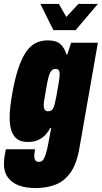

<svg xmlns="http://www.w3.org/2000/svg" viewBox="-52 -745 517 975"><path d="M129 210Q80 210 44.5 197Q9 184 -11.5 156.5Q-32 129 -32 87Q-32 79 -30.5 62Q-29 45 -22 13H126Q125 20 123.5 30Q122 40 122 45Q122 55 124 62Q126 69 131 73Q136 77 146 77Q159 77 166.5 67.5Q174 58 180.5 37.5Q187 17 193 -15Q197 -35 200.5 -55Q204 -75 208 -95H203Q193 -75 177.5 -59Q162 -43 140.5 -33.5Q119 -24 90 -24Q57 -24 37 -37.5Q17 -51 7 -78.5Q-3 -106 -3 -147Q-3 -173 0.5 -204.5Q4 -236 11 -274Q34 -405 74.5 -472.5Q115 -540 190 -540Q235 -540 256 -519.5Q277 -499 285 -469H290L309 -528H445L352 3Q338 87 306 131.5Q274 176 229 193Q184 210 129 210ZM192 -180Q202 -180 208.5 -184Q215 -188 219 -197Q223 -206 226.5 -220Q230 -234 234 -255Q242 -298 245.5 -320Q249 -342 250 -352Q251 -362 251 -367Q251 -377 249 -383Q247 -389 243 -392Q239 -395 230 -395Q219 -395 211 -387.5Q203 -380 197.5 -364Q192 -348 187 -320Q180 -279 176 -257.5Q172 -236 171 -227Q170 -218 170 -212Q170 -201 172.5 -193.5Q175 -186 180 -183Q185 -180 192 -180ZM445 -725 332 -592H219L153 -725H247L299 -634H262L346 -725Z"/></svg>

Font: Archivo ExtraCondensed Black
Style: Italic
Weight: 900
Width: 2
Italic angle: -10°
Designer: Hector Gatti
Foundry: Omnibus-Type
Version: Version 2.001